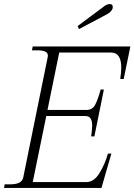

<svg xmlns="http://www.w3.org/2000/svg" viewBox="-41 -930 665 950"><path d="M350 -786 343 -801 468 -894Q486 -910 502 -910Q517 -910 517 -895Q517 -886 510 -877Q503 -868 491 -861ZM604 -700 571 -539H554Q559 -577 559 -595Q559 -670 509 -670H252L194 -386H387Q416 -386 429.5 -411Q443 -436 457 -487H473L426 -255H410Q415 -287 415 -309Q415 -332 407 -344Q399 -356 380 -356H188L121 -29H386Q424 -29 451.5 -74Q479 -119 493 -170H510L461 0H-21L-18 -18H9Q38 -18 54 -26Q70 -34 74 -52L195 -647Q199 -665 186 -673Q173 -681 144 -681H117L121 -700Z"/></svg>

Font: Taviraj ExtraLight
Style: Italic
Weight: 275
Italic angle: -12°
Designer: Katatrad Team
Foundry: CadsonDemak
Version: Version 1.001